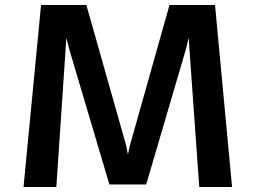

<svg xmlns="http://www.w3.org/2000/svg" viewBox="-20 -747 1022 767"><path d="M74 0 144 -727H325L484 -166L491 -130L499 -166L657 -727H839L907 0H776L737 -548L734 -596L722 -548L564 -10H417L257 -549L245 -596L242 -549L205 0Z"/></svg>

Font: Expletus Sans
Style: Bold
Weight: 700
Version: Version 7.500